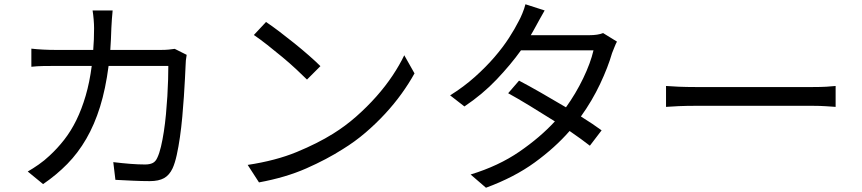

<svg xmlns="http://www.w3.org/2000/svg" viewBox="-20 -836 4040 900"><path d="M855 -579Q850 -551 850 -530Q849 -506 847 -467.5Q845 -429 842 -383.5Q839 -338 834.5 -288.5Q830 -239 823.5 -193.5Q817 -148 808.5 -109.5Q800 -71 789 -47Q774 -15 749 -1Q724 13 682 13Q644 13 602 11Q560 9 521 7L511 -76Q552 -71 590 -68Q628 -65 660 -65Q682 -65 696 -72Q710 -79 718 -98Q727 -117 734.5 -148.5Q742 -180 748 -219Q754 -258 758 -301Q762 -344 764.5 -385Q767 -426 768 -463Q769 -500 769 -527H489Q475 -419 449 -335.5Q423 -252 384.5 -185.5Q346 -119 295.5 -67.5Q245 -16 182 27L110 -32Q133 -45 161 -64.5Q189 -84 212 -106Q249 -140 281 -181Q313 -222 338 -273Q363 -324 381.5 -387Q400 -450 410 -527H242Q212 -527 182.5 -526.5Q153 -526 127 -523V-608Q153 -605 182.5 -603.5Q212 -602 241 -602H417Q419 -626 420 -651.5Q421 -677 421 -704Q421 -721 419 -745Q417 -769 414 -787H508Q506 -770 504.5 -746.5Q503 -723 502 -705Q501 -678 500 -652.5Q499 -627 497 -602H735Q755 -602 770.5 -603.5Q786 -605 799 -607Z M1227 -733Q1254 -715 1289 -688.5Q1324 -662 1360 -633Q1396 -604 1428.5 -575.5Q1461 -547 1482 -526L1419 -463Q1400 -482 1369.5 -510.5Q1339 -539 1303.5 -568.5Q1268 -598 1233 -625.5Q1198 -653 1170 -672ZM1141 -63Q1273 -83 1371 -123.5Q1469 -164 1541 -209Q1599 -245 1650 -290Q1701 -335 1744 -383.5Q1787 -432 1820 -481.5Q1853 -531 1875 -577L1923 -492Q1897 -445 1862.5 -397Q1828 -349 1785.5 -303Q1743 -257 1693.5 -214.5Q1644 -172 1587 -137Q1512 -89 1415.5 -46.5Q1319 -4 1194 19Z M2872 -641Q2866 -630 2860 -614.5Q2854 -599 2849 -587Q2830 -521 2793 -442.5Q2756 -364 2703 -290Q2732 -272 2756.5 -255.5Q2781 -239 2800 -225L2745 -153Q2708 -182 2650 -222Q2582 -144 2486.5 -74.5Q2391 -5 2258 44L2186 -18Q2317 -58 2414.5 -125Q2512 -192 2581 -267Q2521 -305 2462.5 -340.5Q2404 -376 2362 -399L2413 -458Q2457 -435 2515.5 -401.5Q2574 -368 2633 -333Q2679 -397 2713.5 -468.5Q2748 -540 2762 -600H2422Q2374 -533 2308 -463.5Q2242 -394 2157 -337L2090 -389Q2154 -429 2206 -475.5Q2258 -522 2298 -568.5Q2338 -615 2366 -658.5Q2394 -702 2411 -736Q2419 -750 2428.5 -773Q2438 -796 2443 -816L2533 -787Q2521 -767 2509 -744.5Q2497 -722 2489 -708Q2484 -699 2479 -690Q2474 -681 2468 -671H2741Q2783 -671 2807 -681Z M3102 -433Q3125 -431 3162 -429.5Q3199 -428 3241 -428H3789Q3827 -428 3853.5 -429.5Q3880 -431 3897 -433V-335Q3882 -336 3853 -338Q3824 -340 3790 -340H3241Q3199 -340 3162 -338.5Q3125 -337 3102 -335Z"/></svg>

Font: SpoqaHanSans-Regular
Style: Regular
Weight: 400
Designer: [Spoqa Han Sans] Dong-huui Kim \uAE40 \uB3D9 \uD718  Younghwa Kang \uAC15 \uC601 \uD654  [Noto Sans] Ryoko NISHIZUKA \u8
Foundry: Spoqa (http://www.spoqa-han-sans.com)
Version: Version 2.000